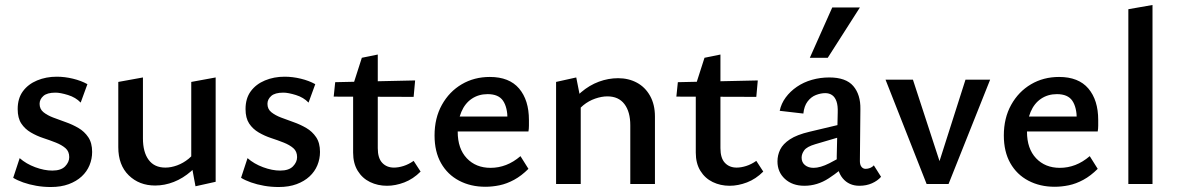

<svg xmlns="http://www.w3.org/2000/svg" viewBox="-20 -739 4727 771"><path d="M184 12Q154 12 125.5 7Q97 2 73 -6.5Q49 -15 33 -25L59 -104Q85 -81 121.5 -67.5Q158 -54 190 -54Q225 -54 241.5 -71Q258 -88 258 -108Q258 -131 243 -144Q228 -157 204 -166.5Q180 -176 154 -184.5Q128 -193 104 -207Q80 -221 65.5 -243Q51 -265 51 -301Q51 -344 72 -372.5Q93 -401 129 -416Q165 -431 208 -431Q240 -431 273 -423Q306 -415 331 -401L304 -327Q284 -348 253 -357.5Q222 -367 203 -367Q169 -367 154 -353.5Q139 -340 139 -322Q139 -301 154.5 -288.5Q170 -276 193.5 -267Q217 -258 244 -248.5Q271 -239 295 -225Q319 -211 334.5 -188Q350 -165 350 -129Q350 -101 339.5 -75.5Q329 -50 308 -30.5Q287 -11 256 0.5Q225 12 184 12Z M603 6Q539 6 497 -35Q455 -76 455 -148V-410L554 -428V-183Q554 -128 577 -97Q600 -66 644 -66Q667 -66 691.5 -75Q716 -84 737.5 -101.5Q759 -119 773 -146L805 -122Q780 -80 747.5 -51.5Q715 -23 678 -8.5Q641 6 603 6ZM765 9 748 -83V-410L846 -428V-9Z M1099 12Q1069 12 1040.5 7Q1012 2 988 -6.5Q964 -15 948 -25L974 -104Q1000 -81 1036.5 -67.5Q1073 -54 1105 -54Q1140 -54 1156.5 -71Q1173 -88 1173 -108Q1173 -131 1158 -144Q1143 -157 1119 -166.5Q1095 -176 1069 -184.5Q1043 -193 1019 -207Q995 -221 980.5 -243Q966 -265 966 -301Q966 -344 987 -372.5Q1008 -401 1044 -416Q1080 -431 1123 -431Q1155 -431 1188 -423Q1221 -415 1246 -401L1219 -327Q1199 -348 1168 -357.5Q1137 -367 1118 -367Q1084 -367 1069 -353.5Q1054 -340 1054 -322Q1054 -301 1069.5 -288.5Q1085 -276 1108.5 -267Q1132 -258 1159 -248.5Q1186 -239 1210 -225Q1234 -211 1249.5 -188Q1265 -165 1265 -129Q1265 -101 1254.5 -75.5Q1244 -50 1223 -30.5Q1202 -11 1171 0.5Q1140 12 1099 12Z M1534 7Q1497 7 1466 -8Q1435 -23 1416.5 -53Q1398 -83 1398 -126V-398L1433 -507L1497 -520V-144Q1497 -104 1515 -85Q1533 -66 1562 -66Q1580 -66 1600.5 -72.5Q1621 -79 1641 -93L1669 -50Q1639 -20 1603.5 -6.5Q1568 7 1534 7ZM1641 -350 1320 -351 1326 -409 1647 -416Z M1929 11Q1870 11 1823.5 -13.5Q1777 -38 1751 -84Q1725 -130 1725 -195Q1725 -265 1754.5 -318Q1784 -371 1834 -400.5Q1884 -430 1947 -430Q2025 -430 2064.5 -383.5Q2104 -337 2104 -257Q2104 -247 2104 -234.5Q2104 -222 2102 -211H2018V-259Q2018 -308 2000 -334.5Q1982 -361 1938 -361Q1902 -361 1874.5 -342.5Q1847 -324 1832.5 -289.5Q1818 -255 1818 -210Q1818 -142 1854.5 -103.5Q1891 -65 1950 -65Q1982 -65 2012 -76.5Q2042 -88 2070 -112L2102 -61Q2074 -33 2044.5 -17Q2015 -1 1986 5Q1957 11 1929 11ZM1775 -211 1786 -271H2090V-211Z M2511 0V-236Q2511 -290 2487.5 -321Q2464 -352 2419 -352Q2396 -352 2370 -343Q2344 -334 2322.5 -316.5Q2301 -299 2286 -272L2254 -297Q2280 -340 2313.5 -368.5Q2347 -397 2385 -411Q2423 -425 2462 -425Q2504 -425 2537.5 -407Q2571 -389 2590.5 -354Q2610 -319 2610 -271V0ZM2213 0V-410L2294 -428L2312 -337V0Z M2910 7Q2873 7 2842 -8Q2811 -23 2792.5 -53Q2774 -83 2774 -126V-398L2809 -507L2873 -520V-144Q2873 -104 2891 -85Q2909 -66 2938 -66Q2956 -66 2976.5 -72.5Q2997 -79 3017 -93L3045 -50Q3015 -20 2979.5 -6.5Q2944 7 2910 7ZM3017 -350 2696 -351 2702 -409 3023 -416Z M3431 7Q3389 7 3364 -23Q3339 -53 3340 -110L3344 -287Q3345 -315 3339 -332Q3333 -349 3321.5 -357Q3310 -365 3294 -365Q3276 -365 3256.5 -357.5Q3237 -350 3223 -331.5Q3209 -313 3206 -283L3111 -294Q3117 -323 3135 -347.5Q3153 -372 3180 -390.5Q3207 -409 3240.5 -418.5Q3274 -428 3310 -428Q3377 -428 3406.5 -393.5Q3436 -359 3435 -301L3433 -92Q3433 -77 3439.5 -69Q3446 -61 3456 -61Q3465 -61 3474 -64.5Q3483 -68 3489 -75L3518 -29Q3504 -13 3481.5 -3Q3459 7 3431 7ZM3210 7Q3162 7 3132 -20.5Q3102 -48 3102 -91Q3102 -116 3113 -138.5Q3124 -161 3152 -179.5Q3180 -198 3231 -210L3395 -249L3400 -203L3254 -160Q3220 -150 3209.5 -135.5Q3199 -121 3199 -106Q3199 -87 3212.5 -76Q3226 -65 3247 -65Q3274 -65 3310.5 -83.5Q3347 -102 3392 -129L3398 -95Q3354 -53 3308 -23Q3262 7 3210 7ZM3232 -507 3322 -709H3433L3304 -507Z M3701 0 3536 -419H3646L3774 -27H3732L3857 -419H3956L3789 0Z M4215 11Q4156 11 4109.5 -13.5Q4063 -38 4037 -84Q4011 -130 4011 -195Q4011 -265 4040.5 -318Q4070 -371 4120 -400.5Q4170 -430 4233 -430Q4311 -430 4350.5 -383.5Q4390 -337 4390 -257Q4390 -247 4390 -234.5Q4390 -222 4388 -211H4304V-259Q4304 -308 4286 -334.5Q4268 -361 4224 -361Q4188 -361 4160.5 -342.5Q4133 -324 4118.5 -289.5Q4104 -255 4104 -210Q4104 -142 4140.5 -103.5Q4177 -65 4236 -65Q4268 -65 4298 -76.5Q4328 -88 4356 -112L4388 -61Q4360 -33 4330.5 -17Q4301 -1 4272 5Q4243 11 4215 11ZM4061 -211 4072 -271H4376V-211Z M4511 0V-702L4608 -719V0Z"/></svg>

Font: Ysabeau SemiBold
Style: Regular
Weight: 600
Designer: Christian Thalmann (Catharsis Fonts)
Version: Version 2.000;gftools[0.9.27.dev2+g8671c4b]